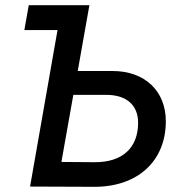

<svg xmlns="http://www.w3.org/2000/svg" viewBox="-20 -720 706 741"><path d="M74 -604H202L96 0L342 1C511 2 620 -98 620 -252C620 -368 540 -446 414 -446H280L325 -700H91ZM217 -95 263 -354H389C469 -354 513 -314 513 -246C513 -150 453 -93 344 -94Z"/></svg>

Font: Fixel Display 20240404 Medium
Style: Italic
Weight: 500
Italic angle: -10°
Designer: AlfaBravo + MacPaw
Foundry: Kyrylo Tkachov, Marchela Mozhyna, Serhii Makarenko, Maria Weinstein, Zakhar Kryvoshyya
Version: Version 1.211;Glyphs 3.2 (3225)